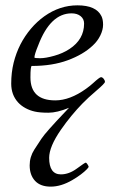

<svg xmlns="http://www.w3.org/2000/svg" viewBox="-20 -414 430 719"><path d="M99.1 -167Q94 -167 94 -124Q94 -38.1 187 -38.1Q241.7 -38.1 302.2 -81.5Q317.9 -92.8 328.4 -102.5Q353 -125 358.2 -125Q363.3 -125 368.2 -119Q373 -113 373 -107.4Q373 -101.8 340.9 -74.5Q308.8 -47.1 288.6 -26.2Q268.3 -5.4 247.8 19.4Q227.3 44.2 207.8 72.3Q164.1 135.5 164.1 177Q164.1 239 208 239Q238.3 239 268.1 217Q297.9 195.1 300.8 195.1Q303.7 195.1 307.9 201.8Q312 208.5 312 210.7Q312 212.9 304.4 220.7Q296.9 228.5 282.6 239.4Q268.3 250.2 250.5 260.5Q208.5 284.9 169.9 284.9Q131.3 284.9 111.2 263.2Q91.1 241.5 91.1 205.1Q91.1 173.3 108.6 146.1Q126.2 118.9 135.1 105.6Q144 92.3 165.5 68.1Q192.6 37.8 214.1 15.4Q235.6 -7.1 238.5 -10.3Q193.4 8.1 161.5 8.1Q129.6 8.1 110.8 3.9Q92 -0.2 75.7 -9Q59.3 -17.8 47.4 -30.8Q22 -59.1 22 -100.7Q22 -142.3 31.1 -179.1Q40.3 -215.8 56.5 -247.6Q72.8 -279.3 95.8 -306.5Q118.9 -333.7 146 -353Q203.6 -394 270 -394Q340.1 -394 359.9 -353.5Q366 -341.1 366 -321.7Q366 -302.2 355.6 -281Q345.2 -259.8 327.1 -243.2Q291.5 -209.7 233.8 -188.4Q176 -167 99.1 -167ZM123 -243.9Q108.9 -209.7 108.9 -198.7Q108.9 -196 129.9 -196Q150.9 -196 183.1 -205.1Q215.3 -214.1 240.2 -230.5Q294.9 -266.4 294.9 -325.9Q294.9 -343 282 -353.5Q269 -364 248 -364Q168.5 -364 123 -243.9Z"/></svg>

Font: Fanwood Text
Style: Italic
Weight: 400
Italic angle: -9°
Version: Version 1.101